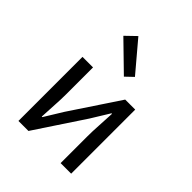

<svg xmlns="http://www.w3.org/2000/svg" viewBox="-215 -904 1030 1030"><g transform="rotate(45 300.0 -388.5)"><path d="M100 0V-486H180V-284Q180 -245 177 -198.5Q174 -152 172 -105H176Q190 -128 208 -157Q226 -186 240 -209L424 -486H500V0H420V-202Q420 -241 423 -288Q426 -335 428 -382H424Q410 -360 392 -330Q374 -300 360 -278L176 0ZM332 -568 175 -721 233 -777 375 -609Z"/></g></svg>

Font: Source Code Variable
Style: Regular
Weight: 400
Monospace: yes
Designer: Paul D. Hunt, Teo Tuominen
Foundry: Adobe Systems Incorporated
Version: Version 1.010;hotconv 1.0.106;makeotfexe 2.5.65593